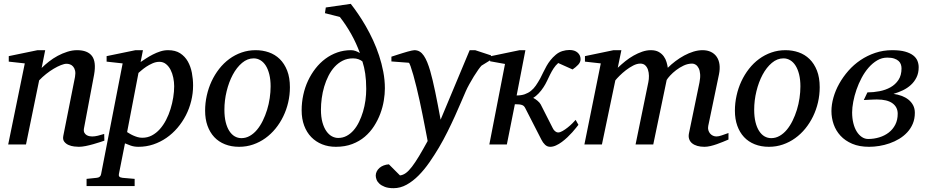

<svg xmlns="http://www.w3.org/2000/svg" viewBox="-20 -757 4859 1006"><path d="M526.9 -20Q520.5 -17.6 504.6 -12.5Q488.8 -7.3 469.2 -1.7Q449.7 3.9 429.2 8.1Q408.7 12.2 393.1 12.2Q384.3 12.2 368.9 10.5Q353.5 8.8 339.4 2.7Q325.2 -3.4 316.4 -15.1Q307.6 -26.9 312 -46.9L373 -354Q376.5 -374 373.3 -387.2Q370.1 -400.4 363 -408.4Q356 -416.5 346.7 -419.7Q337.4 -422.9 329.1 -422.9Q316.9 -422.9 299.1 -415.8Q281.2 -408.7 261.5 -397Q241.7 -385.3 221.7 -369.4Q201.7 -353.5 185.1 -335.9L116.2 0H22.9L109.9 -424.8L25.9 -434.1V-462.9L176.8 -494.1H216.8L198.2 -400.9Q214.8 -417.5 236.3 -434.3Q257.8 -451.2 282.2 -464.4Q306.6 -477.5 332.8 -485.8Q358.9 -494.1 383.8 -494.1Q438.5 -494.1 461.7 -463.9Q484.9 -433.6 473.1 -366.2L419.9 -84Q417.5 -69.8 422.1 -61.5Q426.8 -53.2 434.3 -48.8Q441.9 -44.4 450.2 -43.2Q458.5 -42 462.9 -42Q476.6 -42 492.7 -45.9Q508.8 -49.8 525.9 -55.2Z M892.6 -305.2Q892.6 -327.1 887.9 -349.9Q883.3 -372.6 873.8 -391.1Q864.3 -409.7 849.6 -421.4Q835 -433.1 814.9 -433.1Q796.9 -433.1 778.8 -425Q760.7 -417 745.8 -407Q731 -397 720.2 -387.5Q709.5 -377.9 705.6 -375L646 -64.9Q650.4 -62.5 658.4 -57.4Q666.5 -52.2 677.2 -47.4Q688 -42.5 700.2 -38.8Q712.4 -35.2 725.6 -35.2Q752.9 -35.2 775.9 -47.4Q798.8 -59.6 817.4 -80.3Q835.9 -101.1 850.1 -128.4Q864.3 -155.8 873.5 -185.8Q882.8 -215.8 887.7 -246.6Q892.6 -277.3 892.6 -305.2ZM991.7 -309.1Q991.7 -268.1 981.9 -228.3Q972.2 -188.5 953.9 -152.8Q935.5 -117.2 909.7 -86.9Q883.8 -56.6 852.1 -34.7Q820.3 -12.7 783.2 -0.2Q746.1 12.2 705.6 12.2Q683.1 12.2 665 5.9Q647 -0.5 634.8 -5.9L603 154.8Q601.1 163.1 605.2 168.2Q609.4 173.3 622.6 174.8L685.5 180.2V217.8H433.6V180.2L485.8 174.8Q506.8 173.3 509.8 154.8L622.6 -424.8L538.6 -434.1V-462.9L689.9 -494.1H729L716.8 -432.1Q729.5 -440.4 745.8 -451.2Q762.2 -461.9 780.8 -471.4Q799.3 -481 819.6 -487.5Q839.8 -494.1 860.8 -494.1Q898.9 -494.1 924.1 -477.8Q949.2 -461.4 964.1 -435.1Q979 -408.7 985.4 -375.5Q991.7 -342.3 991.7 -309.1Z M1397.9 -304.2Q1397.9 -339.8 1391.1 -367.2Q1384.3 -394.5 1372.6 -413.1Q1360.8 -431.6 1344.5 -441.4Q1328.1 -451.2 1309.1 -451.2Q1276.4 -451.2 1248.3 -427.5Q1220.2 -403.8 1199.7 -365.5Q1179.2 -327.1 1167.5 -279.1Q1155.8 -231 1155.8 -182.1Q1155.8 -145 1162.6 -117.2Q1169.4 -89.4 1181.6 -70.6Q1193.8 -51.8 1210 -42.5Q1226.1 -33.2 1245.1 -33.2Q1268.6 -33.2 1289.3 -45.2Q1310.1 -57.1 1326.9 -77.4Q1343.8 -97.7 1356.9 -124.5Q1370.1 -151.4 1379.4 -181.4Q1388.7 -211.4 1393.3 -243.2Q1397.9 -274.9 1397.9 -304.2ZM1499 -299.8Q1499 -259.3 1490 -220.5Q1481 -181.6 1464.1 -147Q1447.3 -112.3 1423.6 -83.3Q1399.9 -54.2 1370.4 -33Q1340.8 -11.7 1306.2 0.2Q1271.5 12.2 1232.9 12.2Q1191.9 12.2 1158.7 -1Q1125.5 -14.2 1102.5 -38.8Q1079.6 -63.5 1067.1 -98.4Q1054.7 -133.3 1054.7 -176.8Q1054.7 -217.3 1063.5 -256.6Q1072.3 -295.9 1088.6 -331.1Q1105 -366.2 1128.4 -396.2Q1151.9 -426.3 1181.4 -448Q1210.9 -469.7 1245.8 -481.9Q1280.8 -494.1 1319.8 -494.1Q1356 -494.1 1388.4 -482.9Q1420.9 -471.7 1445.6 -447.8Q1470.2 -423.8 1484.6 -387.2Q1499 -350.6 1499 -299.8Z M1898.9 -291Q1898.9 -314.5 1897.5 -334.2Q1896 -354 1893.6 -371.3Q1891.1 -388.7 1887.5 -404.1Q1883.8 -419.4 1878.9 -435.1Q1871.1 -441.9 1858.6 -446.5Q1846.2 -451.2 1829.6 -451.2Q1799.8 -451.2 1775.9 -439.2Q1752 -427.2 1733.4 -407Q1714.8 -386.7 1701.2 -359.9Q1687.5 -333 1678.7 -303.2Q1669.9 -273.4 1665.8 -242.4Q1661.6 -211.4 1661.6 -183.1Q1661.6 -144 1669.4 -116Q1677.2 -87.9 1690.2 -69.6Q1703.1 -51.3 1719.2 -42.7Q1735.4 -34.2 1752 -34.2Q1775.9 -34.2 1796.1 -44.9Q1816.4 -55.7 1832.8 -74.5Q1849.1 -93.3 1861.3 -118.4Q1873.5 -143.6 1882.1 -172.1Q1890.6 -200.7 1894.8 -231.2Q1898.9 -261.7 1898.9 -291ZM1996.6 -293.9Q1996.6 -264.2 1991 -230Q1985.4 -195.8 1972.7 -161.6Q1960 -127.4 1939.9 -96.2Q1919.9 -64.9 1891.6 -40.8Q1863.3 -16.6 1825.4 -2.2Q1787.6 12.2 1739.7 12.2Q1700.2 12.2 1667.5 -1Q1634.8 -14.2 1610.8 -38.8Q1586.9 -63.5 1573.7 -98.9Q1560.5 -134.3 1560.5 -179.2Q1560.5 -220.2 1569.1 -259.8Q1577.6 -299.3 1594 -334.2Q1610.4 -369.1 1633.3 -398.4Q1656.2 -427.7 1684.8 -449Q1713.4 -470.2 1747.3 -482.2Q1781.2 -494.1 1818.8 -494.1Q1831.1 -494.1 1842.8 -490Q1854.5 -485.8 1865.7 -479Q1847.2 -530.3 1820.1 -578.6Q1793 -627 1760.7 -668L1682.6 -688L1687 -717.8L1817.9 -736.8Q1835.9 -713.9 1856.2 -684.3Q1876.5 -654.8 1896.5 -620.1Q1916.5 -585.4 1934.6 -546.4Q1952.6 -507.3 1966.3 -465.8Q1980 -424.3 1988.3 -380.9Q1996.6 -337.4 1996.6 -293.9Z M2502.9 -413.1Q2497.1 -407.2 2485.8 -391.6Q2474.6 -376 2462.6 -356.4Q2450.7 -336.9 2439.2 -316.2Q2427.7 -295.4 2420.9 -279.8Q2410.2 -255.9 2395.8 -221.7Q2381.3 -187.5 2363.5 -148.2Q2345.7 -108.9 2324.7 -66.7Q2303.7 -24.4 2279.8 16.1Q2256.3 55.7 2229.7 94Q2203.1 132.3 2173.3 162.4Q2143.6 192.4 2110.6 210.7Q2077.6 229 2042 229Q2014.6 229 1996.6 222.2Q1978.5 215.3 1967.8 205.3Q1957 195.3 1952.9 183.8Q1948.7 172.4 1948.7 163.1Q1948.7 151.9 1953.9 141.4Q1959 130.9 1968.3 122.8Q1977.5 114.7 1990.2 109.9Q2002.9 105 2017.6 104L2075.7 162.1Q2091.3 160.6 2106.4 149.7Q2121.6 138.7 2138.4 116.7Q2155.3 94.7 2175.3 61.5Q2195.3 28.3 2220.7 -18.1Q2219.7 -23.9 2215.8 -44.2Q2211.9 -64.5 2206.3 -93.5Q2200.7 -122.6 2193.6 -157.7Q2186.5 -192.9 2178.7 -229Q2170.9 -264.2 2162.4 -299.6Q2153.8 -335 2145.8 -363.3Q2137.7 -391.6 2131.3 -409.7Q2125 -427.7 2121.6 -428.2L2030.8 -435.1V-460L2044.4 -464.4Q2054.2 -467.8 2065.9 -471.4Q2077.6 -475.1 2090.8 -479.2Q2104 -483.4 2115.7 -486.6Q2127.4 -489.7 2137 -491.9Q2146.5 -494.1 2150.9 -494.1Q2167 -494.1 2179.2 -486.6Q2191.4 -479 2200.9 -464.8Q2210.4 -450.7 2218.5 -430.9Q2226.6 -411.1 2233.9 -386.2Q2246.6 -341.8 2260.3 -276.1Q2273.9 -210.4 2288.6 -129.9L2440.9 -494.1H2469.7L2552.7 -466.8V-443.8Z M3022 -446.8Q3022 -431.2 3009.3 -417.7Q2996.6 -404.3 2980 -393.1L2904.8 -426.8Q2890.6 -414.1 2880.6 -398.7Q2870.6 -383.3 2862.3 -366.5Q2854 -349.6 2845.9 -332.5Q2837.9 -315.4 2827.6 -299.8Q2815.9 -281.7 2802 -267.3Q2788.1 -252.9 2773.9 -244.1Q2784.7 -238.8 2796.4 -229Q2808.1 -219.2 2813 -210L2876 -85.9Q2880.4 -76.2 2888.2 -69.6Q2896 -63 2904.8 -63Q2914.6 -63 2928 -70.8Q2941.4 -78.6 2954.6 -89.1Q2967.8 -99.6 2979 -110.8Q2990.2 -122.1 2996.1 -128.9L3010.7 -103Q3006.8 -98.1 2998.5 -87.6Q2990.2 -77.1 2978.8 -64.2Q2967.3 -51.3 2953.1 -37.8Q2939 -24.4 2923.8 -13.2Q2908.7 -2 2893.1 5.1Q2877.4 12.2 2862.8 12.2Q2847.2 12.2 2835.7 1.2Q2824.2 -9.8 2816.9 -24.9L2731.9 -190.9Q2729 -196.8 2725.1 -200.7Q2721.2 -204.6 2715.1 -206.8Q2709 -209 2700 -210Q2690.9 -210.9 2677.7 -210.9L2635.7 0H2543.9L2626 -421.9L2547.9 -436V-461.9L2702.6 -494.1H2732.9L2687 -256.8Q2711.4 -256.8 2729.5 -263.2Q2747.6 -269.5 2762 -281Q2776.4 -292.5 2787.6 -308.8Q2798.8 -325.2 2810.1 -345.2Q2819.3 -362.8 2827.1 -379.4Q2835 -396 2843.8 -411.4Q2852.5 -426.8 2864 -441.4Q2875.5 -456.1 2892.1 -470.2Q2907.7 -483.4 2926.5 -489.3Q2945.3 -495.1 2963.9 -495.1Q2991.2 -495.1 3006.6 -481.2Q3022 -467.3 3022 -446.8Z M3796.9 -25.9Q3784.2 -20.5 3768.3 -13.9Q3752.4 -7.3 3735.6 -1.5Q3718.8 4.4 3702.1 8.3Q3685.5 12.2 3670.9 12.2Q3650.4 12.2 3634 7.6Q3617.7 2.9 3606.7 -5.9Q3595.7 -14.6 3591.1 -27.8Q3586.4 -41 3589.8 -58.1L3645 -325.2Q3649.9 -350.1 3648.4 -368.7Q3647 -387.2 3640.9 -399.4Q3634.8 -411.6 3625.7 -417.7Q3616.7 -423.8 3606.9 -423.8Q3584 -423.8 3562.3 -413.6Q3540.5 -403.3 3522.5 -389.4Q3504.4 -375.5 3491.2 -361.1Q3478 -346.7 3473.1 -337.9L3402.8 0H3310.1L3377 -326.2Q3380.4 -342.3 3380.1 -359.6Q3379.9 -377 3375.2 -391.1Q3370.6 -405.3 3360.8 -414.6Q3351.1 -423.8 3335 -423.8Q3317.4 -423.8 3297.6 -413.6Q3277.8 -403.3 3259.5 -389.2Q3241.2 -375 3226.3 -360.1Q3211.4 -345.2 3204.1 -335.9L3133.8 0H3042L3127.9 -424.8L3044.9 -434.1V-462.9L3194.8 -494.1H3235.8L3216.8 -401.9Q3235.4 -419.4 3256.3 -436.3Q3277.3 -453.1 3299.8 -465.8Q3322.3 -478.5 3345.2 -486.3Q3368.2 -494.1 3390.1 -494.1Q3415 -494.1 3431.4 -484.9Q3447.8 -475.6 3457.8 -461.7Q3467.8 -447.8 3472.4 -431.6Q3477.1 -415.5 3479 -401.9Q3497.1 -419.9 3519 -436.5Q3541 -453.1 3564.9 -466.1Q3588.9 -479 3613.5 -486.6Q3638.2 -494.1 3661.1 -494.1Q3686 -494.1 3704.8 -485.1Q3723.6 -476.1 3735.1 -459.5Q3746.6 -442.9 3749.8 -419.4Q3752.9 -396 3747.1 -367.2L3690.9 -97.2Q3688.5 -85 3691.4 -75Q3694.3 -64.9 3700.4 -57.6Q3706.5 -50.3 3715.3 -46.1Q3724.1 -42 3733.9 -42Q3746.1 -42 3762.2 -47.9Q3778.3 -53.7 3796.9 -60.1Z M4173.8 -304.2Q4173.8 -339.8 4167 -367.2Q4160.2 -394.5 4148.4 -413.1Q4136.7 -431.6 4120.4 -441.4Q4104 -451.2 4085 -451.2Q4052.2 -451.2 4024.2 -427.5Q3996.1 -403.8 3975.6 -365.5Q3955.1 -327.1 3943.4 -279.1Q3931.6 -231 3931.6 -182.1Q3931.6 -145 3938.5 -117.2Q3945.3 -89.4 3957.5 -70.6Q3969.7 -51.8 3985.8 -42.5Q4002 -33.2 4021 -33.2Q4044.4 -33.2 4065.2 -45.2Q4085.9 -57.1 4102.8 -77.4Q4119.6 -97.7 4132.8 -124.5Q4146 -151.4 4155.3 -181.4Q4164.6 -211.4 4169.2 -243.2Q4173.8 -274.9 4173.8 -304.2ZM4274.9 -299.8Q4274.9 -259.3 4265.9 -220.5Q4256.8 -181.6 4240 -147Q4223.1 -112.3 4199.5 -83.3Q4175.8 -54.2 4146.2 -33Q4116.7 -11.7 4082 0.2Q4047.4 12.2 4008.8 12.2Q3967.8 12.2 3934.6 -1Q3901.4 -14.2 3878.4 -38.8Q3855.5 -63.5 3843 -98.4Q3830.6 -133.3 3830.6 -176.8Q3830.6 -217.3 3839.4 -256.6Q3848.1 -295.9 3864.5 -331.1Q3880.9 -366.2 3904.3 -396.2Q3927.7 -426.3 3957.3 -448Q3986.8 -469.7 4021.7 -481.9Q4056.6 -494.1 4095.7 -494.1Q4131.8 -494.1 4164.3 -482.9Q4196.8 -471.7 4221.4 -447.8Q4246.1 -423.8 4260.5 -387.2Q4274.9 -350.6 4274.9 -299.8Z M4703.6 -398.9Q4703.6 -409.2 4700.2 -419.4Q4696.8 -429.7 4688.2 -437.5Q4679.7 -445.3 4665.3 -450.2Q4650.9 -455.1 4628.9 -455.1Q4600.6 -455.1 4576.2 -440.7Q4551.8 -426.3 4531.2 -402.8Q4510.7 -379.4 4494.6 -349.1Q4478.5 -318.8 4467.5 -286.9Q4456.5 -254.9 4450.7 -223.9Q4444.8 -192.9 4444.8 -168Q4444.8 -137.2 4451.2 -111.6Q4457.5 -85.9 4469 -67.6Q4480.5 -49.3 4495.8 -39.1Q4511.2 -28.8 4528.8 -28.8Q4559.1 -28.8 4587.2 -37.4Q4615.2 -45.9 4636.7 -62.5Q4658.2 -79.1 4670.9 -103.8Q4683.6 -128.4 4683.6 -161.1Q4683.6 -195.8 4656.2 -215.8Q4628.9 -235.8 4574.7 -235.8Q4569.3 -235.8 4558.1 -235.4Q4546.9 -234.9 4535.2 -234.4Q4521.5 -233.4 4505.9 -232.9L4524.9 -272.9Q4556.2 -272.9 4588.1 -279.1Q4620.1 -285.2 4645.8 -299.6Q4671.4 -314 4687.5 -338.1Q4703.6 -362.3 4703.6 -398.9ZM4793.5 -404.8Q4793.5 -374.5 4782.2 -351.6Q4771 -328.6 4752.4 -311.8Q4733.9 -294.9 4710.2 -283.7Q4686.5 -272.5 4661.6 -265.1Q4683.6 -262.2 4703.6 -254.9Q4723.6 -247.6 4739.3 -235.4Q4754.9 -223.1 4764.2 -205.8Q4773.4 -188.5 4773.4 -166Q4773.4 -134.3 4762.7 -108.9Q4752 -83.5 4733.6 -63.7Q4715.3 -43.9 4691.4 -29.5Q4667.5 -15.1 4640.9 -5.9Q4614.3 3.4 4586.7 7.8Q4559.1 12.2 4533.7 12.2Q4482.4 12.2 4445.3 -3.7Q4408.2 -19.5 4384 -45.7Q4359.9 -71.8 4348.1 -105.5Q4336.4 -139.2 4336.4 -174.8Q4336.4 -209 4346.9 -246.1Q4357.4 -283.2 4377.2 -318.6Q4397 -354 4425 -386Q4453.1 -418 4488.5 -441.9Q4523.9 -465.8 4565.9 -480Q4607.9 -494.1 4654.8 -494.1Q4695.8 -494.1 4722.4 -486.6Q4749 -479 4764.9 -466.6Q4780.8 -454.1 4787.1 -438Q4793.5 -421.9 4793.5 -404.8Z"/></svg>

Font: Charis SIL
Style: Italic
Weight: 400
Italic angle: -11°
Foundry: SIL International
Version: Version 4.112